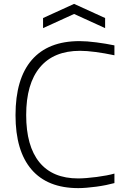

<svg xmlns="http://www.w3.org/2000/svg" viewBox="-20 -962 653 990"><path d="M384 8Q225 8 142.5 -88Q60 -184 60 -368Q60 -556 144 -653Q228 -750 390 -750Q427 -750 477 -743.5Q527 -737 570 -728V-677Q518 -688 472 -694Q426 -700 393 -700Q257 -700 186 -615Q115 -530 115 -369Q115 -209 183 -125.5Q251 -42 383 -42Q401 -42 426.5 -44Q452 -46 478.5 -49.5Q505 -53 529 -57.5Q553 -62 570 -67V-18Q552 -13 527.5 -8Q503 -3 477 0.5Q451 4 426.5 6Q402 8 384 8ZM202 -869 362 -942 522 -869V-817L362 -890L202 -817Z"/></svg>

Font: Encode Sans Wide
Style: ExtraLight
Weight: 200
Designer: Pablo Impallari, Andres Torresi
Foundry: Pablo Impallari, Andres Torresi
Version: Version 1.000; ttfautohint (v1.00) -l 8 -r 50 -G 200 -x 14 -